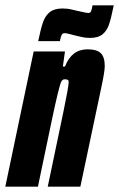

<svg xmlns="http://www.w3.org/2000/svg" viewBox="-41 -704 449 724"><path d="M86 -510H204L196 -453H204Q229 -518 289 -518Q324 -518 339 -503.5Q354 -489 354 -455Q354 -434 341 -374L262 0H139L198 -282Q217 -373 218 -394Q218 -401 214.5 -403Q211 -405 203 -405Q195 -405 190.5 -397Q186 -389 176.5 -350Q167 -311 153 -244L102 0H-21ZM195 -672Q214 -672 229.5 -668Q245 -664 251 -663Q286 -655 291 -655Q299 -655 302 -661Q305 -667 308 -684H388Q378 -635 370 -611.5Q362 -588 345.5 -574.5Q329 -561 298 -561Q280 -561 264.5 -565Q249 -569 243 -570Q235 -572 222 -575.5Q209 -579 203 -579Q195 -579 191.5 -572.5Q188 -566 185 -549H103Q113 -597 121.5 -621Q130 -645 147 -658.5Q164 -672 195 -672Z"/></svg>

Font: Saira Ultra Condensed Black
Style: Italic
Weight: 900
Width: 1
Italic angle: -12°
Designer: Hector Gatti with collaboration of the Omnibus-Type team
Foundry: Omnibus-Type
Version: Version 1.001; ttfautohint (v1.8)